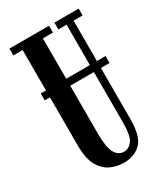

<svg xmlns="http://www.w3.org/2000/svg" viewBox="-178 -781 763 875"><g transform="rotate(-30 203.5 -344.0)"><path d="M210.5 12Q178.5 12 145.2 -1.8Q112 -15.5 89.5 -53.2Q67 -91 67 -164V-415H39.5V-451.5H67V-664H18V-700H226.5V-664H173.5V-451.5H298V-664H255V-700H382.5V-664H335V-451.5H380.5V-415H335V-146Q335 -55.5 300.8 -21.8Q266.5 12 210.5 12ZM173.5 -162Q173.5 -91.5 189.8 -61.5Q206 -31.5 236.5 -31.5Q261.5 -31.5 279.8 -55.5Q298 -79.5 298 -150.5V-415H173.5Z"/></g></svg>

Font: Imbue 10pt SemiBold
Style: Regular
Weight: 600
Designer: Tyler Finck
Foundry: Etcetera Type Company
Version: Version 1.102; ttfautohint (v1.8.3)